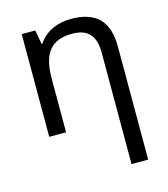

<svg xmlns="http://www.w3.org/2000/svg" viewBox="-116 -637 849 968"><g transform="rotate(-15 309.0 -153.0)"><path d="M537.1 240.2V-349.1C537.1 -483.9 474.1 -545.9 342.8 -545.9C270.5 -545.9 207 -515.6 173.8 -462.9H168.9L155.8 -536.1H85V0H172.9V-277.8C172.9 -412.6 220.2 -472.2 330.1 -472.2C413.6 -472.2 450.2 -428.7 450.2 -342.8V240.2Z"/></g></svg>

Font: Noto Reveo Sans
Style: Regular
Weight: 400
Designer: Monotype Design team
Foundry: Monotype Imaging Inc.
Version: Version 1.04